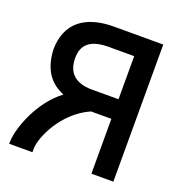

<svg xmlns="http://www.w3.org/2000/svg" viewBox="-127 -810 872 921"><g transform="rotate(20 309.5 -350.0)"><path d="M299 -700C153 -700 64 -633 64 -496V-495C70 -393 114 -339 183 -311C75 -230 24 -84 20 -18L19 0H138V-18C138 -74 201 -221 335 -280H439V0H551V-700ZM439 -380H303C217 -380 176 -422 176 -494C176 -564 215 -598 303 -600H439Z"/></g></svg>

Font: Mint Spirit
Style: Bold
Weight: 700
Designer: HARENDAL Hirwen
Foundry: Arkandis Digital Foundry.
Version: Version 1.004;FFEdit